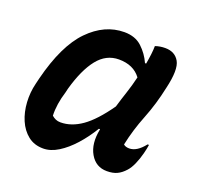

<svg xmlns="http://www.w3.org/2000/svg" viewBox="-103 -658 806 781"><g transform="rotate(20 300.0 -268.0)"><path d="M309 -547Q356 -547 385 -520Q414 -493 430 -457H435Q439 -479 441.5 -500Q444 -521 444 -536Q464 -543 487 -543Q529 -543 547.5 -510.5Q566 -478 546 -393Q530 -317 503.5 -250.5Q477 -184 463 -117Q472 -109 488 -109Q521 -109 553 -150H559Q558 -142 556 -132.5Q554 -123 551 -111Q544 -84 534 -61.5Q524 -39 512 -26Q496 -8 478 0.5Q460 9 434 9Q386 9 361.5 -33.5Q337 -76 350 -140V-142H345Q319 -99 288 -64.5Q257 -30 224 -9.5Q191 11 159 11Q120 11 93 -10.5Q66 -32 51 -67Q36 -102 33.5 -144Q31 -186 41 -226L47 -251Q86 -406 155 -476.5Q224 -547 309 -547ZM151 -128Q159 -121 168 -117Q177 -113 189 -113Q236 -113 281.5 -145Q327 -177 379 -251Q389 -285 400.5 -319.5Q412 -354 421 -392Q389 -435 326 -435Q271 -435 233.5 -388Q196 -341 171 -252L167 -235Q149 -177 151 -128Z"/></g></svg>

Font: Recursive Mn Csl St SmB
Style: Italic
Weight: 600
Italic angle: -15°
Monospace: yes
Version: Version 1.079;hotconv 1.0.112;makeotfexe 2.5.65598; ttfautoh